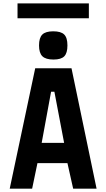

<svg xmlns="http://www.w3.org/2000/svg" viewBox="-20 -1136 640 1156"><path d="M192 -725H410.5L561.5 0H420.5L386 -154H205.5L173.5 0H38.5ZM366 -276 307.5 -583.5H287.5L231 -276ZM215 -862.5Q215 -908.5 234.8 -928Q254.5 -947.5 300.5 -947.5Q347 -947.5 366.5 -928.2Q386 -909 386 -862.5Q386 -816.5 367 -797Q348 -777.5 302 -777.5Q255.5 -777.5 235.2 -797.2Q215 -817 215 -862.5ZM85.5 -1115.5H515V-1026H85.5Z"/></svg>

Font: JuliaMono ExtraBold
Style: Regular
Weight: 800
Monospace: yes
Designer: cormullion
Foundry: corm
Version: Version 0.055; ttfautohint (v1.8.4)